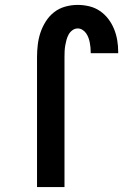

<svg xmlns="http://www.w3.org/2000/svg" viewBox="-20 -763 540 783"><path d="M131 0V-530Q131 -555 134 -580.5Q137 -606 145 -630Q153 -654 167 -676Q181 -698 201 -713.5Q221 -729 246 -736Q271 -743 297 -743Q320 -743 343.5 -737.5Q367 -732 387 -718.5Q407 -705 421.5 -686Q436 -667 445 -645Q454 -623 458 -599.5Q462 -576 462 -552V-546H350V-549Q350 -559 349 -569.5Q348 -580 346 -590Q344 -600 340.5 -609.5Q337 -619 331 -627.5Q325 -636 316 -641.5Q307 -647 297 -647Q285 -647 275 -639.5Q265 -632 259.5 -621.5Q254 -611 251 -600Q248 -589 246 -577Q244 -565 243.5 -553.5Q243 -542 243 -530V0Z"/></svg>

Font: Iosevka Fixed
Style: Bold
Weight: 700
Monospace: yes
Designer: Belleve Invis
Foundry: Belleve Invis
Version: Version 32.3.0